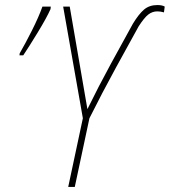

<svg xmlns="http://www.w3.org/2000/svg" viewBox="-20 -740 672 760"><path d="M250 0H276L334 -272Q384 -372 439 -472.5Q494 -573 529 -636Q551 -670 567 -682.5Q583 -695 603 -695Q615 -695 629 -691L632 -714Q622 -720 603 -720Q571 -720 550 -702Q529 -684 506 -646Q471 -583 420 -489.5Q369 -396 326 -308L256 -714H230L308 -272ZM57 -521H72Q93 -552 129 -611Q165 -670 180 -704L181 -714H148Q133 -672 106 -618.5Q79 -565 58 -529Z"/></svg>

Font: Noto Sans UI SemiCondensed Thin
Style: Italic
Weight: 250
Width: 4
Italic angle: -12°
Designer: Monotype Design Team
Foundry: Monotype Imaging Inc.
Version: Version 1.901